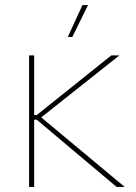

<svg xmlns="http://www.w3.org/2000/svg" viewBox="-20 -739 538 759"><path d="M266 -593 328 -719H306L248 -593ZM95 0H115V-266H125L441 0H473L143 -275L452 -520H420L125 -284H115V-520H95Z"/></svg>

Font: Fixel Text Thin
Style: Regular
Weight: 100
Width: 4
Designer: AlfaBravo + MacPaw
Foundry: Kyrylo Tkachov, Marchela Mozhyna, Serhii Makarenko, Maria Weinstein, Zakhar Kryvoshyya
Version: Version 1.211